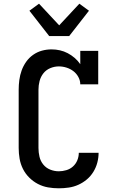

<svg xmlns="http://www.w3.org/2000/svg" viewBox="-20 -1010 640 1038"><path d="M298 8Q268 8 239.5 3Q211 -2 185 -15.5Q159 -29 138 -50Q117 -71 104 -97Q91 -123 86 -152Q81 -181 81 -210V-525Q81 -551 84.5 -577.5Q88 -604 97 -629Q106 -654 121.5 -676Q137 -698 159 -713.5Q181 -729 206.5 -736Q232 -743 259 -743Q282 -743 304 -738Q326 -733 346 -722.5Q366 -712 383.5 -697Q401 -682 414 -663V-735H511V-554H414Q414 -575 403.5 -594Q393 -613 376.5 -625.5Q360 -638 339.5 -644.5Q319 -651 298 -651Q274 -651 251.5 -641.5Q229 -632 214.5 -613.5Q200 -595 194 -572Q188 -549 188 -525V-210Q188 -186 193.5 -162.5Q199 -139 214 -120.5Q229 -102 251.5 -93Q274 -84 298 -84Q318 -84 338.5 -90Q359 -96 374.5 -110Q390 -124 398 -143.5Q406 -163 406 -184H513Q513 -157 506 -130.5Q499 -104 484.5 -80.5Q470 -57 449 -39.5Q428 -22 403.5 -11Q379 0 352 4Q325 8 298 8ZM246 -815 139 -952 191 -990 300 -873 409 -990 461 -952 354 -815Z"/></svg>

Font: Iosevka Etoile Semibold
Style: Regular
Weight: 600
Designer: Belleve Invis
Foundry: Belleve Invis
Version: Version 22.1.2; ttfautohint (v1.8.4)